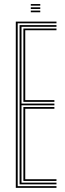

<svg xmlns="http://www.w3.org/2000/svg" viewBox="-20 -904 315 924"><path d="M56 0V-800H251.8V-791.8H65.2V-8.2H251.8V0ZM92.5 -33.2V-389H241.8V-380.5H101.5V-41.5H251.8V-33.2ZM74.2 -16.8V-783.2H251.8V-775H83.5V-405.5H241.8V-397.2H83.5V-25H251.8V-16.8ZM92.5 -413.8V-766.8H251.8V-758.5H101.5V-422.2H241.8V-413.8ZM128.2 -876.8V-884.5H173.8V-876.8ZM128.2 -845V-853H173.8V-845ZM128.2 -860.8V-868.8H173.8V-860.8Z"/></svg>

Font: Big Shoulders Inline Display Thin Light
Style: Regular
Weight: 300
Version: Version 2.002